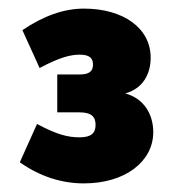

<svg xmlns="http://www.w3.org/2000/svg" viewBox="-20 -828 402 446"><path d="M175 -402C271 -402 336 -453 336 -521C336 -562 315 -599 271 -611C311 -622 330 -655 330 -694C330 -763 266 -808 175 -808C128 -808 81 -791 32 -758L72 -670C119 -695 144 -701 165 -701C188 -701 196 -693 196 -678C196 -663 188 -655 165 -655H113V-567H165C192 -567 202 -557 202 -538C202 -519 192 -509 165 -509C138 -509 113 -515 66 -540L26 -451C73 -418 123 -402 175 -402Z"/></svg>

Font: Gantari Black
Style: Regular
Weight: 900
Designer: Anugrah Pasau
Foundry: Lafontype
Version: Version 1.000